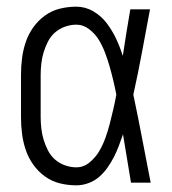

<svg xmlns="http://www.w3.org/2000/svg" viewBox="-20 -548 515 576"><path d="M209 8Q184 8 159.5 2Q135 -4 114.5 -19Q94 -34 79.5 -54.5Q65 -75 57 -99Q49 -123 46 -147.5Q43 -172 43 -197V-323Q43 -348 46 -372.5Q49 -397 57 -421Q65 -445 79.5 -465.5Q94 -486 114.5 -501Q135 -516 159.5 -522Q184 -528 209 -528Q236 -528 260 -514Q284 -500 300.5 -478Q317 -456 328.5 -431.5Q340 -407 348 -381L349 -384Q354 -418 359.5 -452Q365 -486 371 -520H430Q418 -456 406 -391.5Q394 -327 380 -264Q394 -198 406.5 -132Q419 -66 432 0H373Q367 -36 361 -72.5Q355 -109 349 -145Q343 -128 336.5 -110.5Q330 -93 321.5 -76.5Q313 -60 302 -44.5Q291 -29 277 -17Q263 -5 245 1.5Q227 8 209 8ZM209 -46Q231 -46 249 -61Q267 -76 278 -95Q289 -114 296.5 -135Q304 -156 309.5 -177.5Q315 -199 320 -220.5Q325 -242 329 -264Q325 -285 320 -306Q315 -327 309 -348Q303 -369 295.5 -389Q288 -409 277 -427.5Q266 -446 248 -460Q230 -474 209 -474Q192 -474 175 -468Q158 -462 145 -450.5Q132 -439 124 -423.5Q116 -408 111 -391.5Q106 -375 104 -357.5Q102 -340 102 -323V-197Q102 -180 104 -162.5Q106 -145 111 -128.5Q116 -112 124 -96.5Q132 -81 145 -69.5Q158 -58 175 -52Q192 -46 209 -46Z"/></svg>

Font: Iosevka QP Light
Style: Regular
Weight: 300
Designer: Belleve Invis
Foundry: Belleve Invis
Version: Version 20.0.0; ttfautohint (v1.8.4)